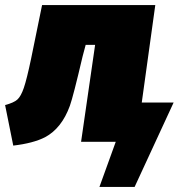

<svg xmlns="http://www.w3.org/2000/svg" viewBox="-50 -556 702 753"><path d="M506 -154H631L478 177H340L404 0H268L323 -380H286L274 -335Q237 -177 224 -141Q192 -53 127 -18Q80 6 2 15L-30 -144Q4 -153 18 -165.5Q32 -178 43.5 -211.5Q55 -245 72 -326L115 -536H559Z"/></svg>

Font: Fira Sans Ultra
Style: Italic
Weight: 950
Italic angle: -8°
Designer: Carrois Corporate & Edenspiekermann AG
Foundry: Carrois Corporate GbR & Edenspiekermann AG
Version: Version 4.203;PS 004.203;hotconv 1.0.88;makeotf.lib2.5.64775